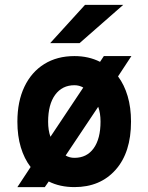

<svg xmlns="http://www.w3.org/2000/svg" viewBox="-20 -752 606 784"><path d="M51 12 105 -70Q79 -104 65 -150.5Q51 -197 51 -255Q51 -338 79.8 -398Q108.5 -458 160.8 -490.5Q213 -523 284 -523Q342 -523 388.5 -499.5L404 -523H516.5L462 -440Q487.5 -406 501.2 -359.5Q515 -313 515 -255.5Q515 -129.5 452.2 -58.8Q389.5 12 284 12Q224.5 12 179 -11L163 12ZM186 -193.5 320 -394.5Q303.5 -404 284 -404Q234 -404 205.2 -364.8Q176.5 -325.5 176.5 -255Q176.5 -220 186 -193.5ZM284 -107.5Q334.5 -107.5 362.5 -146.5Q390.5 -185.5 390.5 -255.5Q390.5 -290 381 -316L248 -117Q264 -107.5 284 -107.5ZM185 -576 327 -732H483L305 -576Z"/></svg>

Font: Overpass
Style: Bold
Weight: 700
Designer: Delve Withrington, Dave Bailey, Thomas Jockin
Foundry: Delve Fonts LLC
Version: Version 4.000; ttfautohint (v1.8.3)